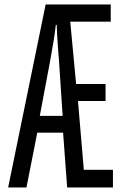

<svg xmlns="http://www.w3.org/2000/svg" viewBox="-20 -805 540 850"><path d="M182.1 -785.2H470.2V-709H291L316.9 -433.1H447.3V-357.9H325.2L351.1 -53.2H480V24.9H277.3L259.3 -217.8H145L97.2 24.9H16.1ZM257.3 -292 241.2 -536.1Q240.2 -546.9 237.3 -584.5Q232.4 -647 231 -694.8H227.1Q220.7 -635.3 202.1 -536.1L156.2 -292Z"/></svg>

Font: BIZ UDGothic
Style: Regular
Weight: 400
Monospace: yes
Designer: TypeBank Co., Ltd.
Foundry: Morisawa Inc.
Version: Version 1.05